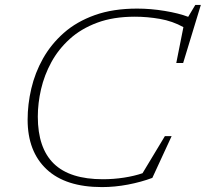

<svg xmlns="http://www.w3.org/2000/svg" viewBox="-20 -752 838 782"><path d="M600.5 -27.5Q555 -10.5 501.2 -0.2Q447.5 10 395.5 10Q247 10 169.8 -62.5Q92.5 -135 92.5 -264.5Q92.5 -327 107.5 -391.2Q122.5 -455.5 155.2 -513.8Q188 -572 240 -618Q292 -664 366.2 -690.5Q440.5 -717 538.5 -717Q594 -717 651.2 -707.5Q708.5 -698 746.5 -683.5L775.5 -732H798L726 -495.5H698L727 -641.5Q683 -666 631.5 -675Q580 -684 529 -684Q441.5 -684 375.8 -659.5Q310 -635 264 -593.2Q218 -551.5 189.2 -498.8Q160.5 -446 147.2 -388.8Q134 -331.5 134 -277Q134 -149 199.2 -85.5Q264.5 -22 399 -22Q442.5 -22 484.8 -28.5Q527 -35 560.5 -46.5L651.5 -197.5H679Z"/></svg>

Font: Newsreader Caption ExtraLight
Style: Italic
Weight: 275
Italic angle: -17°
Designer: Hugues Gentile
Foundry: Production Type
Version: Version 1.001